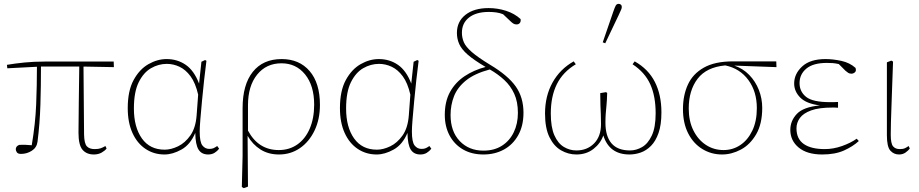

<svg xmlns="http://www.w3.org/2000/svg" viewBox="-20 -790 4777 998"><path d="M18 -435 16 -453Q57 -460 106.5 -465Q156 -470 212 -470H571L572 -441L414 -444L417 -90Q418 -44 431.5 -29.5Q445 -15 472 -15Q492 -15 504 -19.5Q516 -24 528 -31L534 -18Q526 -7 508.5 3Q491 13 468 13Q430 13 409 -11.5Q388 -36 388 -100Q388 -167 389.5 -255.5Q391 -344 392 -444H193Q193 -343 190 -245.5Q187 -148 175 -53Q171 -23 145.5 -6.5Q120 10 89 10Q73 10 67.5 1.5Q62 -7 62 -14Q62 -30 80 -37Q93 -38 108.5 -37.5Q124 -37 145 -35Q164 -148 168 -247Q172 -346 172 -443Z M676 -226Q676 -129 717.5 -70.5Q759 -12 836 -12Q869 -12 905.5 -29.5Q942 -47 969.5 -86Q997 -125 1002 -190L1010 -298Q996 -359 970.5 -393.5Q945 -428 913 -443Q881 -458 847 -458Q804 -458 765 -435.5Q726 -413 701 -362.5Q676 -312 676 -226ZM835 13Q780 13 736.5 -16Q693 -45 668.5 -99Q644 -153 644 -228Q644 -318 674.5 -374Q705 -430 751.5 -456.5Q798 -483 846 -483Q902 -483 945.5 -453Q989 -423 1015 -355V-358L1027 -469L1046 -478L1053 -474Q1047 -429 1041 -374Q1035 -319 1030 -266Q1025 -213 1021.5 -170.5Q1018 -128 1018 -107Q1018 -52 1032 -34Q1046 -16 1068 -16Q1082 -16 1090.5 -20Q1099 -24 1109 -31L1119 -17Q1109 -4 1095 4.5Q1081 13 1062 13Q1028 13 1012 -12.5Q996 -38 995 -99Q969 -38 923 -12.5Q877 13 835 13Z M1269 -243V-111Q1323 -10 1429 -10Q1484 -10 1525.5 -39Q1567 -68 1590 -121.5Q1613 -175 1613 -246Q1613 -345 1566 -403Q1519 -461 1443 -461Q1364 -461 1316.5 -402Q1269 -343 1269 -243ZM1237 182 1241 21V-228Q1241 -350 1294 -416.5Q1347 -483 1444 -483Q1536 -483 1589.5 -420.5Q1643 -358 1643 -245Q1643 -170 1615 -111.5Q1587 -53 1539 -20Q1491 13 1430 13Q1375 13 1334 -13Q1293 -39 1267 -84L1269 180L1247 188Z M1779 -226Q1779 -129 1820.5 -70.5Q1862 -12 1939 -12Q1972 -12 2008.5 -29.5Q2045 -47 2072.5 -86Q2100 -125 2105 -190L2113 -298Q2099 -359 2073.5 -393.5Q2048 -428 2016 -443Q1984 -458 1950 -458Q1907 -458 1868 -435.5Q1829 -413 1804 -362.5Q1779 -312 1779 -226ZM1938 13Q1883 13 1839.5 -16Q1796 -45 1771.5 -99Q1747 -153 1747 -228Q1747 -318 1777.5 -374Q1808 -430 1854.5 -456.5Q1901 -483 1949 -483Q2005 -483 2048.5 -453Q2092 -423 2118 -355V-358L2130 -469L2149 -478L2156 -474Q2150 -429 2144 -374Q2138 -319 2133 -266Q2128 -213 2124.5 -170.5Q2121 -128 2121 -107Q2121 -52 2135 -34Q2149 -16 2171 -16Q2185 -16 2193.5 -20Q2202 -24 2212 -31L2222 -17Q2212 -4 2198 4.5Q2184 13 2165 13Q2131 13 2115 -12.5Q2099 -38 2098 -99Q2072 -38 2026 -12.5Q1980 13 1938 13Z M2493 13Q2432 13 2387 -13Q2342 -39 2317 -85.5Q2292 -132 2292 -193Q2292 -263 2319.5 -312.5Q2347 -362 2395 -394Q2443 -426 2504 -442Q2443 -478 2411 -506Q2379 -534 2367 -561Q2355 -588 2355 -619Q2355 -678 2399.5 -713Q2444 -748 2520 -748Q2566 -748 2610 -734Q2654 -720 2686 -691Q2688 -678 2682 -670.5Q2676 -663 2665 -663Q2655 -663 2647.5 -668Q2640 -673 2632 -681L2595 -716Q2578 -723 2559 -725.5Q2540 -728 2521 -728Q2455 -728 2418 -699Q2381 -670 2381 -620Q2381 -594 2391 -570.5Q2401 -547 2432.5 -519.5Q2464 -492 2528 -453Q2620 -398 2660.5 -341Q2701 -284 2701 -204Q2701 -136 2673.5 -87Q2646 -38 2599 -12.5Q2552 13 2493 13ZM2322 -192Q2322 -107 2369.5 -57Q2417 -7 2493 -7Q2549 -7 2589 -32.5Q2629 -58 2650.5 -102.5Q2672 -147 2672 -203Q2672 -261 2653 -302.5Q2634 -344 2601 -374.5Q2568 -405 2526 -429Q2447 -408 2402.5 -372Q2358 -336 2340 -290Q2322 -244 2322 -192Z M2976 13Q2934 13 2896.5 -8.5Q2859 -30 2836 -77Q2813 -124 2813 -200Q2813 -291 2852 -361Q2891 -431 2962 -471L2973 -456Q2906 -416 2874.5 -352.5Q2843 -289 2843 -200Q2843 -129 2861.5 -87Q2880 -45 2910.5 -26.5Q2941 -8 2976 -8Q3032 -8 3068 -44.5Q3104 -81 3104 -145Q3104 -174 3103 -196Q3102 -218 3101 -243Q3100 -268 3100 -306L3130 -311L3136 -307Q3135 -268 3132.5 -243Q3130 -218 3128.5 -198Q3127 -178 3127 -152Q3127 -82 3158.5 -45Q3190 -8 3255 -8Q3287 -8 3317.5 -25.5Q3348 -43 3368 -85.5Q3388 -128 3388 -201Q3388 -290 3360 -352Q3332 -414 3268 -456L3279 -471Q3350 -431 3384 -364Q3418 -297 3418 -206Q3418 -141 3403 -98.5Q3388 -56 3363.5 -31.5Q3339 -7 3310 3Q3281 13 3252 13Q3147 13 3116 -86Q3102 -45 3065 -16Q3028 13 2976 13ZM3113 -570 3168 -730Q3175 -750 3180 -760Q3185 -770 3196 -770Q3202 -770 3207 -766Q3212 -762 3212 -754Q3212 -747 3208.5 -739.5Q3205 -732 3196 -712L3126 -565Z M3733 13Q3677 13 3630.5 -15.5Q3584 -44 3557 -97Q3530 -150 3530 -223Q3530 -294 3555.5 -350Q3581 -406 3638.5 -438.5Q3696 -471 3790 -471H4015L4016 -441L3797 -449Q3842 -434 3874.5 -400.5Q3907 -367 3924.5 -322.5Q3942 -278 3942 -229Q3942 -146 3910.5 -92Q3879 -38 3831 -12.5Q3783 13 3733 13ZM3560 -226Q3560 -161 3584 -112.5Q3608 -64 3649 -37Q3690 -10 3741 -10Q3789 -10 3828 -36Q3867 -62 3890.5 -111Q3914 -160 3914 -228Q3914 -314 3870 -374Q3826 -434 3750 -450Q3652 -441 3606 -380.5Q3560 -320 3560 -226Z M4254 13Q4175 13 4131.5 -23Q4088 -59 4088 -115Q4088 -162 4122 -198Q4156 -234 4242 -242Q4171 -251 4139.5 -283Q4108 -315 4108 -356Q4108 -406 4149.5 -444.5Q4191 -483 4271 -483Q4310 -483 4353.5 -473.5Q4397 -464 4427 -437Q4432 -421 4423.5 -414Q4415 -407 4406 -407Q4396 -407 4389.5 -411Q4383 -415 4375 -422L4340 -457Q4322 -461 4308.5 -462Q4295 -463 4278 -463Q4207 -463 4171.5 -433.5Q4136 -404 4136 -358Q4136 -314 4170 -286.5Q4204 -259 4295 -259Q4303 -259 4312 -259Q4321 -259 4336 -260V-230Q4323 -231 4317.5 -231Q4312 -231 4308 -231Q4237 -231 4196 -216Q4155 -201 4137.5 -176.5Q4120 -152 4120 -123Q4120 -68 4158 -41.5Q4196 -15 4267 -15Q4312 -15 4357 -31Q4402 -47 4433 -69L4444 -57Q4414 -29 4367.5 -8Q4321 13 4254 13Z M4653 13Q4626 13 4608 -7Q4590 -27 4590 -87V-466L4613 -475L4622 -470Q4619 -389 4617 -330.5Q4615 -272 4613.5 -229.5Q4612 -187 4611 -154Q4610 -121 4610 -90Q4610 -44 4622 -29.5Q4634 -15 4657 -15Q4674 -15 4683.5 -19.5Q4693 -24 4703 -31L4709 -18Q4702 -8 4687.5 2.5Q4673 13 4653 13Z"/></svg>

Font: Source Serif 4 ExtraLight
Style: Regular
Weight: 200
Designer: Frank Grießhammer
Foundry: Adobe
Version: Version 4.005;hotconv 1.1.0;makeotfexe 2.6.0